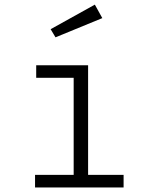

<svg xmlns="http://www.w3.org/2000/svg" viewBox="-20 -826 655 846"><path d="M139.5 -538.5H368.2V-55.4H524.6V0H134.4V-55.4H304.6V-483.1H139.5ZM203.1 -697.4 397.9 -805.6 430.8 -746.2 224.6 -661.5Z"/></svg>

Font: Fira Code Fixed Light
Style: Regular
Weight: 300
Monospace: yes
Designer: Carrois Corporate, Edenspiekermann AG, Nikita Prokopov
Foundry: Carrois Corporate, Edenspiekermann AG, Nikita Prokopov
Version: Version 5.002